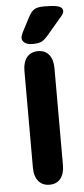

<svg xmlns="http://www.w3.org/2000/svg" viewBox="-57 -842 385 885"><g transform="rotate(-5 135.5 -399.5)"><path d="M66 -74Q66 -34 84.5 -11.5Q103 11 136 11Q169 11 187 -11.5Q205 -34 205 -74V-522Q205 -562 187 -584.5Q169 -607 136 -607Q103 -607 84.5 -584.5Q66 -562 66 -522ZM268 -780Q268 -790 261.5 -796.5Q255 -803 237 -806.5Q219 -810 181 -810Q151 -810 136.5 -801Q122 -792 108 -765L73 -698Q66 -683 66 -673Q66 -661 78 -651.5Q90 -642 115 -642Q143 -642 157.5 -649.5Q172 -657 194 -684L257 -758Q268 -771 268 -780Z"/></g></svg>

Font: Beiruti ExtraBold
Style: Regular
Weight: 800
Designer: Arlette Boutros
Foundry: Boutros
Version: Version 1.41